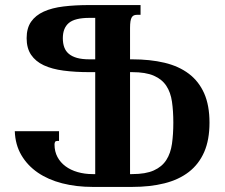

<svg xmlns="http://www.w3.org/2000/svg" viewBox="-20 -736 899 767"><path d="M541.5 -715.8V-676.8H527.3Q520 -676.8 514.9 -674.6Q509.8 -672.4 506.3 -666.7Q502.9 -661.1 501.2 -650.9Q499.5 -640.6 499.5 -624.5V-499H507.8Q579.6 -499 637 -485.4Q694.3 -471.7 734.4 -441.4Q774.4 -411.1 795.7 -363Q816.9 -314.9 816.9 -246.1Q816.9 -177.2 795.7 -128.7Q774.4 -80.1 734.4 -49.1Q694.3 -18.1 637 -3.7Q579.6 10.7 507.8 10.7H350.1Q284.7 10.7 228.5 -3.7Q172.4 -18.1 131.1 -46.4Q89.8 -74.7 65.4 -116.2Q41 -157.7 39.1 -211.9H215.8V-172.9H208Q202.1 -172.9 200 -168.9Q197.8 -165 197.8 -158.7Q197.8 -130.9 209.5 -108.9Q221.2 -86.9 241.7 -71.8Q262.2 -56.6 290 -48.6Q317.9 -40.5 350.1 -40.5H360.4V-447.8H337.4Q280.3 -447.8 233.9 -453.9Q187.5 -460 154.8 -475.3Q122.1 -490.7 104.2 -517.1Q86.4 -543.5 86.4 -583.5Q86.4 -623.5 104.2 -649.2Q122.1 -674.8 154.8 -689.7Q187.5 -704.6 233.9 -710.2Q280.3 -715.8 337.4 -715.8ZM507.8 -40.5Q562 -40.5 594.5 -55.2Q627 -69.8 644.3 -96.7Q661.6 -123.5 667 -161.6Q672.4 -199.7 672.4 -246.1Q672.4 -292.5 667 -329.8Q661.6 -367.2 644.3 -393.3Q627 -419.4 594.5 -433.6Q562 -447.8 507.8 -447.8H499.5V-40.5ZM231 -583.5Q231 -563 236.6 -547.4Q242.2 -531.7 254.9 -521Q267.6 -510.3 287.8 -504.6Q308.1 -499 337.4 -499H360.4V-664.6H337.4Q279.3 -664.6 255.1 -644.3Q231 -624 231 -583.5Z"/></svg>

Font: Arian AMU Serif
Style: Bold
Weight: 700
Designer: Ruben Hakobyan (Tarumian)
Foundry: Ruben Hakobyan (Tarumian)
Version: Version 1.002